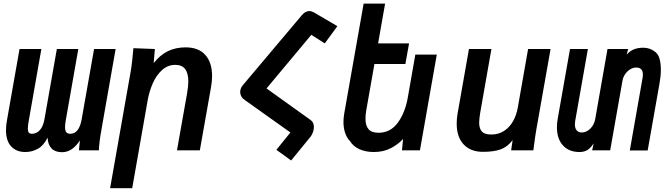

<svg xmlns="http://www.w3.org/2000/svg" viewBox="-20 -816 3640 1042"><path d="M516.5 0H408.5L413.5 -54Q372.5 10 317 10Q243 10 238 -69Q217.5 -26.5 185.8 -8.8Q154 9 117.5 9Q69 9 40.8 -21.2Q12.5 -51.5 12.5 -110Q12.5 -134.5 17.5 -161.5L86 -550H204.5L136.5 -163.5Q131 -133 131 -118Q131 -103.5 136.2 -96.8Q141.5 -90 153.5 -90Q178 -90 196 -109.5Q214 -129 221 -167.5L288.5 -550H405L337 -163.5Q333 -139.5 333 -126.5Q333 -107 339.8 -98.5Q346.5 -90 361.5 -90Q409 -90 423 -167.5L490.5 -550H607.5L530 -109.5Q518.5 -45 516.5 0Z M704 -554.5 820.5 -550 814 -473.5Q849 -518 891.5 -538.5Q934 -559 987.5 -559Q1057 -559 1094 -518Q1131 -477 1131 -403Q1131 -374.5 1125 -341.5L1064.5 0H940.5L995.5 -310.5Q1002 -349.5 1002 -374Q1002 -464 932 -464Q890 -464 858.8 -435.2Q827.5 -406.5 808.5 -362.5Q789.5 -318.5 781 -269.5L697.5 205.5H577.5L689 -426.5Q694.5 -458.5 697.8 -490.5Q701 -522.5 704 -554.5Z M1556 -97 1306 -275Q1295 -282.5 1289.2 -293.5Q1283.5 -304.5 1283.5 -316.5Q1283.5 -335 1296.5 -352L1618.5 -734Q1637.5 -756 1658.5 -756Q1672 -756 1690 -745L1811 -674L1742.5 -580.5L1669.5 -627L1426.5 -336L1666 -164.5Q1683.5 -152 1683.5 -126.5Q1683.5 -113.5 1678.8 -99.8Q1674 -86 1666.5 -75.5L1560 55L1480 -3Z M1879.5 -50Q1862 -68 1853 -94.8Q1844 -121.5 1844 -154.5Q1844 -174 1848 -199L1953.5 -796.5H2070L2032 -580.5H2200L2180 -468.5H2012L1968 -219Q1963.5 -193 1963.5 -171.5Q1963.5 -134 1980.2 -114.8Q1997 -95.5 2034.5 -95.5Q2098.5 -95.5 2138.5 -149.5Q2178.5 -203.5 2193 -286L2234 -519.5H2350.5L2259 0H2161.5L2167.5 -62Q2141 -32.5 2101 -11.8Q2061 9 2009 9Q1964.5 9 1930.8 -6.2Q1897 -21.5 1879.5 -50Z M2458.5 -145.5Q2458.5 -172.5 2463.5 -200.5L2525 -550H2647L2586.5 -206.5Q2580.5 -170.5 2580.5 -150.5Q2580.5 -118.5 2595.2 -102.2Q2610 -86 2646.5 -86Q2686 -86 2716 -105.8Q2746 -125.5 2764.5 -158.5Q2783 -191.5 2790 -231.5L2846 -550H2968L2891 -114.5Q2884 -73.5 2880 -40.5Q2880.5 -46 2874.5 0H2754L2762 -55.5Q2733.5 -18 2696.2 -5Q2659 8 2601 8Q2533.5 8 2496 -32.5Q2458.5 -73 2458.5 -145.5Z M3002.5 -125.5Q3002.5 -148.5 3007 -173L3073.5 -550H3170.5L3101.5 -159Q3100 -149.5 3100 -141Q3100 -119.5 3110 -108.2Q3120 -97 3137 -97Q3162.5 -97 3183.5 -117.8Q3204.5 -138.5 3210 -168.5L3277 -550H3389L3381 -519Q3396.5 -538 3418.5 -547.5Q3440.5 -557 3472.5 -557Q3508 -557 3537.2 -533.5Q3566.5 -510 3566.5 -437Q3566.5 -403.5 3559.5 -364.5L3495 0.5H3398L3466.5 -388.5Q3469 -402 3469 -411Q3469 -449.5 3433 -449.5Q3415 -449.5 3399 -439.2Q3383 -429 3372.2 -412.8Q3361.5 -396.5 3358.5 -379.5L3291.5 0H3193.5L3202 -38Q3184.5 -11.5 3167 -1.2Q3149.5 9 3124.5 9Q3068 9 3035.2 -26.8Q3002.5 -62.5 3002.5 -125.5Z"/></svg>

Font: JuliaMono BoldItalic
Style: Regular
Weight: 700
Italic angle: -9°
Monospace: yes
Designer: cormullion
Foundry: corm
Version: Version 0.049; ttfautohint (v1.8.4)